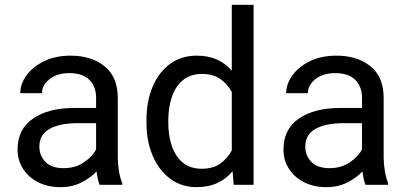

<svg xmlns="http://www.w3.org/2000/svg" viewBox="-20 -770 1692 800"><path d="M395 0Q390.6 -9.8 387.5 -24.7Q384.3 -39.6 382.3 -55.7Q356.9 -28.8 318.8 -9.5Q280.8 9.8 231.9 9.8Q178.2 9.8 137.9 -11.2Q97.7 -32.2 75.4 -67.6Q53.2 -103 53.2 -147Q53.2 -231.9 117.7 -276.1Q182.1 -320.3 291 -320.3H380.4V-362.3Q380.4 -409.2 352.3 -437.3Q324.2 -465.3 269 -465.3Q217.8 -465.3 186.3 -440.2Q154.8 -415 154.8 -381.8H64.5Q64.5 -419.9 90.3 -455.8Q116.2 -491.7 163.3 -514.9Q210.4 -538.1 274.4 -538.1Q360.4 -538.1 415.5 -494.1Q470.7 -450.2 470.7 -361.3V-115.2Q470.7 -88.9 475.3 -59.1Q480 -29.3 489.3 -7.8V0ZM245.1 -69.3Q293.9 -69.3 329.8 -93.8Q365.7 -118.2 380.4 -147.9V-256.8H305.7Q228 -256.8 186 -232.7Q144 -208.5 144 -159.2Q144 -121.6 169.4 -95.5Q194.8 -69.3 245.1 -69.3Z M590.3 -258.3V-268.6Q590.3 -349.1 616.5 -409.9Q642.6 -470.7 689.5 -504.4Q736.3 -538.1 799.3 -538.1Q847.2 -538.1 883.5 -522Q919.9 -505.9 945.8 -475.6V-750H1036.6V0H953.6L949.2 -56.6Q923.3 -24.9 885.7 -7.6Q848.1 9.8 798.3 9.8Q736.3 9.8 689.5 -25.1Q642.6 -60.1 616.5 -120.6Q590.3 -181.2 590.3 -258.3ZM681.2 -268.6V-258.3Q681.2 -206.1 695.8 -162.4Q710.4 -118.7 741.2 -92.8Q772 -66.9 820.8 -66.9Q868.2 -66.9 897.9 -88.4Q927.7 -109.9 945.8 -143.6V-386.7Q928.2 -419.4 898.2 -440.7Q868.2 -461.9 821.8 -461.9Q772.5 -461.9 741.5 -435.5Q710.4 -409.2 695.8 -365.2Q681.2 -321.3 681.2 -268.6Z M1502.9 0Q1498.5 -9.8 1495.4 -24.7Q1492.2 -39.6 1490.2 -55.7Q1464.8 -28.8 1426.8 -9.5Q1388.7 9.8 1339.8 9.8Q1286.1 9.8 1245.8 -11.2Q1205.6 -32.2 1183.3 -67.6Q1161.1 -103 1161.1 -147Q1161.1 -231.9 1225.6 -276.1Q1290 -320.3 1398.9 -320.3H1488.3V-362.3Q1488.3 -409.2 1460.2 -437.3Q1432.1 -465.3 1377 -465.3Q1325.7 -465.3 1294.2 -440.2Q1262.7 -415 1262.7 -381.8H1172.4Q1172.4 -419.9 1198.2 -455.8Q1224.1 -491.7 1271.2 -514.9Q1318.4 -538.1 1382.3 -538.1Q1468.3 -538.1 1523.4 -494.1Q1578.6 -450.2 1578.6 -361.3V-115.2Q1578.6 -88.9 1583.3 -59.1Q1587.9 -29.3 1597.2 -7.8V0ZM1353 -69.3Q1401.9 -69.3 1437.7 -93.8Q1473.6 -118.2 1488.3 -147.9V-256.8H1413.6Q1335.9 -256.8 1293.9 -232.7Q1252 -208.5 1252 -159.2Q1252 -121.6 1277.3 -95.5Q1302.7 -69.3 1353 -69.3Z"/></svg>

Font: Vazirmatn UI FD
Style: Regular
Weight: 400
Designer: Saber Rastikerdar
Foundry: Saber Rastikerdar
Version: Version 33.003